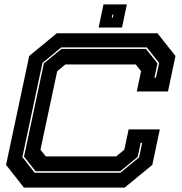

<svg xmlns="http://www.w3.org/2000/svg" viewBox="-20 -851 824 871"><path d="M88.5 0 7.5 -103 112.5 -597 237.5 -700H694.5L776 -597L742 -436H600.5L620 -528L596 -558.5H276.5L239.5 -528L163.5 -172L187.5 -141.5H507L544 -172L563.5 -264H705L671 -103L545.5 0ZM137 -67.5H526.5L611 -137L625 -203H618L604.5 -139L525.5 -74.5H141L89 -140.5L179 -563.5L259 -629H642L694.5 -563.5L680.5 -499H687.5L702 -565.5L646 -636H258L172.5 -565.5L81.5 -138.5ZM427.5 -726 449.5 -831H555.5L533.5 -726ZM487 -771H491.5L494.5 -785H490Z"/></svg>

Font: Tourney Expanded ExtraBold
Style: Italic
Weight: 800
Width: 7
Italic angle: -12°
Designer: Tyler Finck
Foundry: Etcetera Type Co
Version: Version 1.010; ttfautohint (v1.8.3)